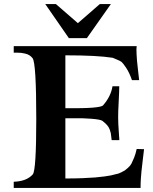

<svg xmlns="http://www.w3.org/2000/svg" viewBox="-20 -917 749 937"><path d="M521 -897 404 -731H316L201 -897H253L360 -804L467 -897ZM683 -189Q680 -164 676 -130Q672 -96 670.5 -82Q669 -68 667.5 -46Q666 -24 666 0H47V-30Q110 -32 140 -66Q157 -86 157 -337Q157 -609 139 -633Q132 -642 123 -647.5Q114 -653 102.5 -655.5Q91 -658 84 -659Q77 -660 63 -660Q49 -660 47 -660V-692H197Q347 -692 497 -692H647Q645 -679 646.5 -653Q648 -627 648.5 -622Q649 -617 652.5 -584Q656 -551 659 -526H624Q611 -563 596 -585.5Q581 -608 574 -614Q567 -620 549 -627Q531 -634 530 -635Q455 -647 299 -647V-389Q470 -387 483 -403Q521 -446 529 -496H562Q563 -496 557 -373Q556 -344 557.5 -309.5Q559 -275 561 -254.5Q563 -234 562 -233H525Q524 -237 523 -249Q522 -261 520.5 -268Q519 -275 515 -286Q511 -297 502 -307Q493 -317 480 -327Q471 -334 425.5 -337.5Q380 -341 340 -340H299V-46Q344 -46 382.5 -47.5Q421 -49 444.5 -51Q468 -53 490.5 -56Q513 -59 521.5 -61Q530 -63 543.5 -66.5Q557 -70 558 -70L572 -76Q586 -83 589.5 -85.5Q593 -88 604.5 -98Q616 -108 621.5 -118.5Q627 -129 634.5 -147.5Q642 -166 647 -190Z"/></svg>

Font: GFS Artemisia
Style: Bold
Weight: 700
Designer: Designed by Takis Katsoulidis.
Foundry: Designed by Takis Katsoulidis.
Version: Version 1.0